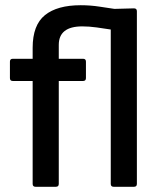

<svg xmlns="http://www.w3.org/2000/svg" viewBox="-20 -715 614 735"><path d="M116 0Q105 0 105 -11V-405H29Q18 -405 18 -416V-479Q18 -490 29 -490H105V-532Q105 -619 152 -657Q199 -695 289 -695Q326 -695 361.5 -689.5Q397 -684 418 -681L493 -683Q504 -683 504 -672V-11Q504 0 493 0H415Q404 0 404 -11V-602Q379 -606 350 -610Q321 -614 295 -614Q205 -614 205 -543V-490H298Q309 -490 309 -479V-416Q309 -405 298 -405H205V-11Q205 0 194 0Z"/></svg>

Font: Sofia Sans SemiBold
Style: Regular
Weight: 600
Designer: Botio Nikoltchev, Ani Petrova
Foundry: lettersoup
Version: Version 4.101; ttfautohint (v1.8.4.7-5d5b)